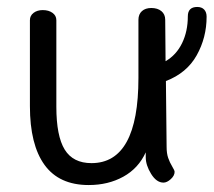

<svg xmlns="http://www.w3.org/2000/svg" viewBox="-20 -532 614 552"><path d="M457 -299 459 -110Q459 -91 463.5 -78Q468 -65 475 -53.5Q482 -42 482 -38Q482 -27 471 -17Q460 -7 450 -7Q430 -7 414.5 -32Q399 -57 399 -80V-94Q378 -48 334.5 -24Q291 0 235 0Q150 0 108 -58Q66 -116 66 -227V-474Q66 -487 76.5 -495Q87 -503 103 -503Q120 -503 131 -495Q142 -487 142 -474V-225Q142 -141 166 -102Q190 -63 243 -63Q378 -63 378 -308V-475Q378 -491 388 -500Q398 -509 415 -509Q433 -509 444 -500Q455 -491 455 -475L456 -356Q487 -374 503.5 -408Q520 -442 520 -485Q520 -512 547 -512Q560 -512 567 -504.5Q574 -497 574 -484Q574 -424 545.5 -373Q517 -322 457 -299Z"/></svg>

Font: Mali
Style: Regular
Weight: 400
Version: Version 1.000; ttfautohint (v1.6)